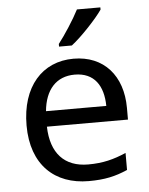

<svg xmlns="http://www.w3.org/2000/svg" viewBox="-54 -811 673 866"><g transform="rotate(-5 282.0 -378.0)"><path d="M433 -756V-766H327C304 -721 261 -655 232 -618V-606H290C337 -642 408 -719 433 -756ZM292 -546C150 -546 55 -440 55 -264C55 -85 160 10 313 10C386 10 434 -1 489 -25V-102C433 -78 385 -65 317 -65C210 -65 149 -130 146 -251H513V-304C513 -450 429 -546 292 -546ZM291 -474C380 -474 420 -412 421 -321H148C157 -417 207 -474 291 -474Z"/></g></svg>

Font: Noto Sans Caucasian Albanian
Style: Regular
Weight: 400
Designer: Monotype Design Team
Foundry: Monotype Imaging Inc.
Version: Version 2.005